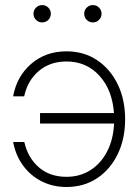

<svg xmlns="http://www.w3.org/2000/svg" viewBox="-20 -727 546 756"><path d="M241.7 9.3Q187.5 9.3 143.3 -13.4Q99.1 -36.1 70.3 -75.9Q41.5 -115.7 31.7 -168H75.7Q89.8 -105.5 133.1 -68.1Q176.3 -30.8 241.7 -30.8Q295.4 -30.8 336.7 -57.4Q377.9 -84 402.1 -131.1Q426.3 -178.2 429.2 -240.7H137.7V-281.7H428.7Q422.4 -372.6 371.6 -428.7Q320.8 -484.9 241.7 -484.9Q176.8 -484.9 132.6 -447.3Q88.4 -409.7 75.2 -347.7H31.7Q45.9 -426.3 102.8 -475.6Q159.7 -524.9 241.7 -524.9Q310.1 -524.9 362.1 -490.2Q414.1 -455.6 443.4 -395.3Q472.7 -335 472.7 -257.3Q472.7 -180.2 443.4 -119.9Q414.1 -59.6 362.1 -25.1Q310.1 9.3 241.7 9.3ZM345.7 -638.7Q331.5 -638.7 321.5 -648.7Q311.5 -658.7 311.5 -672.9Q311.5 -687 321.5 -697Q331.5 -707 345.7 -707Q359.9 -707 369.9 -697Q379.9 -687 379.9 -672.9Q379.9 -658.7 369.9 -648.7Q359.9 -638.7 345.7 -638.7ZM146 -638.7Q131.8 -638.7 121.8 -648.7Q111.8 -658.7 111.8 -672.9Q111.8 -687 121.8 -697Q131.8 -707 146 -707Q160.2 -707 170.2 -697Q180.2 -687 180.2 -672.9Q180.2 -658.7 170.2 -648.7Q160.2 -638.7 146 -638.7Z"/></svg>

Font: Inter Display ExtraLight
Style: Regular
Weight: 200
Designer: Rasmus Andersson
Foundry: rsms
Version: Version 4.000;git-a52131595